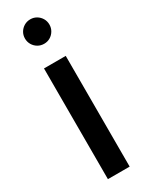

<svg xmlns="http://www.w3.org/2000/svg" viewBox="-287 -1192 963 1239"><g transform="rotate(-30 194.0 -572.0)"><path d="M112.5 0V-825H274.5V0ZM194 -962Q168.5 -962 147.8 -974.2Q127 -986.5 114.8 -1007.2Q102.5 -1028 102.5 -1053Q102.5 -1078.5 114.8 -1099Q127 -1119.5 147.8 -1131.8Q168.5 -1144 194 -1144Q219 -1144 239.5 -1131.8Q260 -1119.5 272.2 -1099Q284.5 -1078.5 284.5 -1053Q284.5 -1028 272.2 -1007.2Q260 -986.5 239.5 -974.2Q219 -962 194 -962Z"/></g></svg>

Font: Spartan Thin
Style: Bold
Weight: 700
Version: Version 1.004